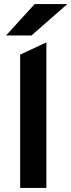

<svg xmlns="http://www.w3.org/2000/svg" viewBox="-20 -932 354 952"><path d="M152 -912H314L136 -756H10ZM80 -661 210 -722V0H80Z"/></svg>

Font: OVRPSS Recut ExtraBold
Style: Regular
Weight: 800
Designer: Giant Group
Foundry: Giant Group
Version: Version 1.001;hotconv 1.0.109;makeotfexe 2.5.65596